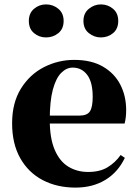

<svg xmlns="http://www.w3.org/2000/svg" viewBox="-20 -835 626 872"><path d="M323 17Q239 17 174 -17Q109 -51 72 -116.5Q35 -182 35 -275Q35 -368 75 -432.5Q115 -497 179.5 -530Q244 -563 317 -563Q395 -563 447.5 -532.5Q500 -502 526.5 -450.5Q553 -399 553 -335Q553 -301 546 -274H104V-310H341Q376 -310 388.5 -329.5Q401 -349 401 -395Q401 -462 376 -495Q351 -528 310 -528Q282 -528 258 -504Q234 -480 220 -428Q206 -376 206 -290Q206 -207 228.5 -154.5Q251 -102 290.5 -78Q330 -54 380 -54Q433 -54 468 -75Q503 -96 528 -131L547 -118Q516 -53 458.5 -18Q401 17 323 17ZM189 -665Q158 -665 134.5 -684.5Q111 -704 111 -740Q111 -775 134.5 -795Q158 -815 189 -815Q221 -815 245 -795Q269 -775 269 -740Q269 -704 245 -684.5Q221 -665 189 -665ZM438 -665Q408 -665 383.5 -684.5Q359 -704 359 -740Q359 -775 383.5 -795Q408 -815 438 -815Q470 -815 493.5 -795Q517 -775 517 -740Q517 -704 493.5 -684.5Q470 -665 438 -665Z"/></svg>

Font: Noto Serif TC ExtraLight Black
Style: Regular
Weight: 900
Version: Version 2.003-H1;hotconv 1.1.1;makeotfexe 2.6.0